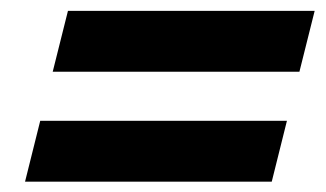

<svg xmlns="http://www.w3.org/2000/svg" viewBox="-20 -517 607 358"><path d="M78.3 -383.3 106.7 -496.7H566.7L538.3 -383.3ZM26.7 -178.3 55 -291.7H515L486.7 -178.3Z"/></svg>

Font: Funnel Sans Light
Style: Bold Italic
Weight: 700
Italic angle: -14.036°
Version: Version 1.000